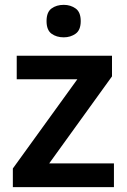

<svg xmlns="http://www.w3.org/2000/svg" viewBox="-20 -772 524 792"><path d="M450 0H33V-77L299 -445H49V-542H442V-457L183 -98H450ZM243 -752Q271 -752 292 -737Q313 -722 313 -685Q313 -648 292 -633Q271 -618 243 -618Q213 -618 192.5 -633Q172 -648 172 -685Q172 -722 192.5 -737Q213 -752 243 -752Z"/></svg>

Font: Noto Sans Meetei Mayek SemiBold
Style: Regular
Weight: 600
Designer: Monotype Design Team and Neelakash Kshetrimayum
Foundry: Monotype Imaging Inc.
Version: Version 2.002; ttfautohint (v1.8.4.7-5d5b)